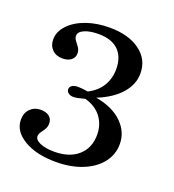

<svg xmlns="http://www.w3.org/2000/svg" viewBox="-90 -766 527 582"><g transform="rotate(20 173.5 -474.5)"><path d="M152.4 -254.8Q89.5 -254.8 49.6 -278.6Q9.7 -302.4 9.7 -339.5Q9.7 -361.3 23 -374.6Q36.3 -387.9 56.5 -387.9Q74.2 -387.9 84.3 -379.8Q94.4 -371.8 94.4 -357.3Q94.4 -346.8 89.5 -338.7Q84.7 -330.6 79.4 -323.8Q74.2 -316.9 74.2 -308.9Q74.2 -297.6 91.9 -289.9Q109.7 -282.3 137.1 -282.3Q186.3 -282.3 214.5 -307.3Q242.7 -332.3 242.7 -375Q242.7 -407.3 224.6 -431.5Q206.5 -455.6 171.8 -465.3Q157.3 -461.3 149.2 -459.7Q141.1 -458.1 135.5 -458.1Q125.8 -458.1 119.4 -462.9Q112.9 -467.7 112.9 -475Q112.9 -483.1 120.2 -487.5Q127.4 -491.9 137.9 -491.9Q144.4 -491.9 152.4 -491.1Q160.5 -490.3 171 -488.7Q200 -503.2 214.5 -527.4Q229 -551.6 229 -581.5Q229 -621 206.9 -642.3Q184.7 -663.7 142.7 -663.7Q115.3 -663.7 97.6 -656Q79.8 -648.4 79.8 -635.5Q79.8 -627.4 85.5 -620.2Q91.1 -612.9 96.8 -604.8Q102.4 -596.8 102.4 -586.3Q102.4 -572.6 91.9 -564.5Q81.5 -556.5 64.5 -556.5Q43.5 -556.5 31 -569Q18.5 -581.5 18.5 -601.6Q18.5 -626.6 38.7 -648Q58.9 -669.4 92.7 -681.5Q126.6 -693.5 167.7 -693.5Q229 -693.5 265.7 -666.5Q302.4 -639.5 302.4 -594.4Q302.4 -558.9 276.2 -529Q250 -499.2 201.6 -479.8Q256.5 -470.2 286.7 -440.7Q316.9 -411.3 316.9 -371.8Q316.9 -337.9 296 -311.3Q275 -284.7 237.9 -269.8Q200.8 -254.8 152.4 -254.8Z"/></g></svg>

Font: Playfair
Style: Regular
Weight: 400
Designer: Claus Eggers Sørensen
Foundry: Claus Eggers Sørensen
Version: Version 2.001;gftools[0.9.30]